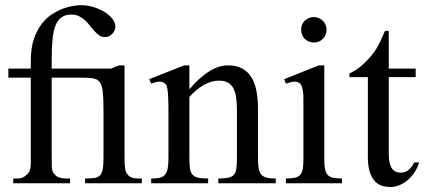

<svg xmlns="http://www.w3.org/2000/svg" viewBox="-20 -715 1655 749"><path d="M312 0V-18.6Q336.4 -18.6 350.6 -21.2Q364.7 -23.9 371.6 -32.7Q375 -37.1 377.2 -42.5Q379.4 -47.9 380.9 -55.7Q382.3 -63.5 383.1 -74.5Q383.8 -85.4 383.8 -101.1V-273.4Q383.8 -303.2 383.1 -324.2Q382.3 -345.2 380.6 -359.1Q378.9 -373 376.2 -380.9Q373.5 -388.7 370.1 -393.1Q367.2 -396 364.7 -399.4Q362.3 -402.8 355.5 -405.8Q348.6 -408.7 335.2 -410.4Q321.8 -412.1 297.4 -412.1H181.6V-118.7Q181.6 -87.4 182.1 -66.4Q182.6 -45.4 190.9 -37.6Q198.7 -26.4 210.9 -22.5Q223.1 -18.6 238.8 -18.6H253.4V0H31.7V-18.6H46.9Q58.6 -18.6 66.2 -21.2Q73.7 -23.9 84.5 -33.7Q90.8 -39.1 94 -44.9Q97.2 -50.8 98.6 -60.1Q100.1 -69.3 100.1 -83V-412.1H12.7V-447.3H100.1V-477.5Q100.1 -527.8 112.5 -563.7Q125 -599.6 144.3 -623.8Q163.6 -647.9 187 -662.1Q210.4 -676.3 232.4 -683.6Q254.4 -690.9 272 -692.9Q289.6 -694.8 297.4 -694.8Q318.8 -694.8 342.3 -688Q365.7 -681.2 385.3 -669.7Q404.8 -658.2 417.5 -642.8Q430.2 -627.4 430.2 -610.8Q430.2 -604.5 427.2 -597.4Q424.3 -590.3 418.9 -584.2Q413.6 -578.1 406.2 -574.2Q398.9 -570.3 390.6 -570.3Q377.9 -569.8 368.2 -576.4Q358.4 -583 349.4 -592.8Q340.3 -602.5 331.5 -614Q322.8 -625.5 312.3 -635.3Q301.8 -645 288.8 -651.6Q275.9 -658.2 258.8 -658.2Q235.4 -658.2 220.5 -647.9Q205.6 -637.7 196.8 -616Q188 -594.2 184.8 -560.5Q181.6 -526.9 181.6 -479.5V-447.3H413.1L444.3 -460H465.8V-101.1Q465.8 -71.3 468.3 -56.4Q470.7 -41.5 477.5 -34.7Q481.9 -29.3 486.3 -26.1Q490.7 -22.9 496.6 -21.2Q502.4 -19.5 511.2 -19Q520 -18.6 533.2 -18.6V0Z M831.5 0V-18.6Q856.4 -18.6 870.8 -21.7Q885.3 -24.9 892.8 -33.9Q900.4 -43 902.3 -59.1Q904.3 -75.2 904.3 -101.1V-283.7Q904.3 -314 900.9 -336.2Q897.5 -358.4 889.2 -372.6Q880.9 -386.7 867.7 -393.6Q854.5 -400.4 834.5 -400.4Q806.2 -400.4 777.1 -384.8Q748 -369.1 718.8 -336.9V-101.1Q718.8 -74.7 720.9 -58.6Q723.1 -42.5 731 -33.7Q738.8 -24.9 753.2 -21.7Q767.6 -18.6 792 -18.6V0H569.8V-18.6Q590.8 -18.6 604 -21.7Q617.2 -24.9 624.5 -34.2Q631.8 -43.5 634.5 -59.6Q637.2 -75.7 637.2 -101.1V-267.6Q637.2 -307.6 636.2 -330.6Q635.3 -353.5 633.5 -365.7Q631.8 -377.9 629.2 -382.3Q626.5 -386.7 622.6 -389.6Q606.4 -403.8 569.8 -388.7L562 -406.2L698.7 -460H718.8V-366.7Q798.3 -460 869.1 -460Q901.9 -460 924.3 -448Q946.8 -436 960.4 -414.1Q974.1 -392.1 980.2 -361.3Q986.3 -330.6 986.3 -293V-101.1Q986.3 -76.2 988.8 -60.1Q991.2 -43.9 998.5 -34.9Q1005.9 -25.9 1019.5 -22.2Q1033.2 -18.6 1055.7 -18.6V0Z M1253.9 -599.6Q1253.9 -578.6 1240 -564Q1226.1 -549.3 1204.6 -549.3Q1183.1 -549.3 1168.9 -563.5Q1154.8 -577.6 1154.8 -599.6Q1154.8 -610.4 1158.7 -619.4Q1162.6 -628.4 1169.4 -634.8Q1176.3 -641.1 1185.3 -644.8Q1194.3 -648.4 1204.6 -648.4Q1214.8 -648.4 1223.9 -644.5Q1232.9 -640.6 1239.5 -634Q1246.1 -627.4 1250 -618.7Q1253.9 -609.9 1253.9 -599.6ZM1095.2 0V-18.6Q1116.2 -18.6 1129.6 -21.5Q1143.1 -24.4 1150.6 -32.5Q1158.2 -40.5 1160.9 -54.9Q1163.6 -69.3 1163.6 -91.8V-331.1Q1163.6 -363.3 1156.5 -379.9Q1149.4 -396.5 1129.9 -396.5Q1123 -396.5 1114.7 -394.5Q1106.4 -392.6 1095.2 -388.7L1088.9 -406.2L1224.1 -460H1245.1V-91.8Q1245.1 -69.3 1248 -54.9Q1251 -40.5 1258.5 -32.5Q1266.1 -24.4 1279.5 -21.5Q1293 -18.6 1314 -18.6V0Z M1615.2 -81.5Q1607.4 -56.6 1594.2 -38.6Q1581.1 -20.5 1565.9 -8.8Q1550.8 2.9 1534.4 8.8Q1518.1 14.6 1503.4 14.6Q1487.3 14.6 1471.7 10.3Q1456.1 5.9 1443.4 -7.1Q1430.7 -20 1422.9 -43.2Q1415 -66.4 1415 -104V-414.1H1343.3V-429.2Q1363.3 -436.5 1385.5 -454.8Q1407.7 -473.1 1426.8 -495.6Q1433.6 -503.9 1439 -511.2Q1444.3 -518.6 1450.7 -529.1Q1457 -539.6 1464.4 -555.2Q1471.7 -570.8 1481.9 -594.7H1496.6V-447.3H1601.6V-414.1H1496.6V-115.7Q1496.6 -93.8 1500 -79.6Q1503.4 -65.4 1509.5 -57.1Q1515.6 -48.8 1523.7 -45.4Q1531.7 -42 1541 -41.5Q1559.1 -40.5 1573 -51.5Q1586.9 -62.5 1595.7 -81.5Z"/></svg>

Font: Doulos SIL Viet
Style: Regular
Weight: 400
Designer: Walt Agee, Victor Gaultney, Peter Martin, Debbi Hosken, Becca Hirsbrunner
Foundry: SIL International
Version: Version 5.000